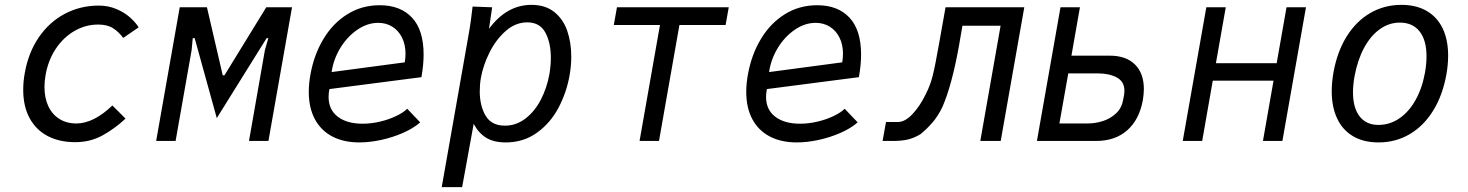

<svg xmlns="http://www.w3.org/2000/svg" viewBox="-20 -580 6040 790"><path d="M75.5 -210.5Q75.5 -244.5 82 -280Q97 -364.5 140.2 -427.2Q183.5 -490 247.2 -523.5Q311 -557 386.5 -557Q425 -557 458 -543.2Q491 -529.5 514.2 -509Q537.5 -488.5 550.5 -467.5L487 -424Q468.5 -449 445 -464Q421.5 -479 384 -479Q332 -479 286.2 -452.5Q240.5 -426 209.2 -378.8Q178 -331.5 167.5 -271Q163 -245.5 163 -222Q163 -177.5 178.5 -143.8Q194 -110 223.8 -91Q253.5 -72 294 -72Q365 -72 442.5 -146L496.5 -92Q453.5 -51.5 402.5 -23.2Q351.5 5 289.5 5Q224.5 5 176.2 -20.2Q128 -45.5 101.8 -94Q75.5 -142.5 75.5 -210.5Z M719.5 -550H831.5L896.5 -270H903.5L1075.5 -550H1181.5L1084.5 0H1004.5L1070 -374L1084 -423H1077L872 -94L781 -423H773L768.5 -374L702.5 0H622.5Z M1250.5 -202Q1250.5 -237.5 1258 -277Q1273 -357.5 1311.8 -421.2Q1350.5 -485 1409.8 -521.8Q1469 -558.5 1542.5 -558.5Q1627.5 -558.5 1675.2 -507.5Q1723 -456.5 1723 -355.5Q1723 -313.5 1714 -262.5L1335.5 -213.5Q1332 -197.5 1332 -181.5Q1332 -128.5 1369.8 -99.8Q1407.5 -71 1472 -71Q1508 -71 1544.5 -79.8Q1581 -88.5 1610.5 -102.8Q1640 -117 1655.5 -132.5L1709 -76.5Q1681 -52 1638.2 -33.2Q1595.5 -14.5 1548 -4.2Q1500.5 6 1458.5 6Q1394 6 1347.2 -18.5Q1300.5 -43 1275.5 -89.8Q1250.5 -136.5 1250.5 -202ZM1648.5 -359Q1648.5 -396.5 1634.2 -425.2Q1620 -454 1594.5 -470Q1569 -486 1536 -486Q1491.5 -486 1450 -457.5Q1408.5 -429 1380.2 -382.5Q1352 -336 1344.5 -283.5L1645.5 -323.5Q1648.5 -342.5 1648.5 -359Z M1924.5 -553 2005 -550 1992 -461.5Q2065 -560 2166.5 -560Q2224 -560 2260.8 -530.5Q2297.5 -501 2314 -453Q2330.5 -405 2330.5 -346.5Q2330.5 -308.5 2323.5 -269.5Q2311 -199 2277.8 -136.2Q2244.5 -73.5 2189.2 -33.8Q2134 6 2060.5 6Q2012 6 1980.8 -13Q1949.5 -32 1929 -70.5L1881.5 190H1797.5L1907 -431Q1913.5 -466.5 1917.5 -496.2Q1921.5 -526 1924.5 -553ZM2240.5 -274.5Q2246.5 -310.5 2246.5 -341.5Q2246.5 -404.5 2223.8 -446.2Q2201 -488 2149.5 -488Q2101 -488 2060.8 -452.5Q2020.5 -417 1994 -363.8Q1967.5 -310.5 1958.5 -258.5Q1954 -233 1954 -204Q1954 -144.5 1978.2 -103.8Q2002.5 -63 2057.5 -63Q2104.5 -63 2142.8 -92.8Q2181 -122.5 2205.8 -170.8Q2230.5 -219 2240.5 -274.5Z M2695.5 -477H2505.5L2518.5 -550H2978.5L2965.5 -477H2775.5L2691.5 0H2611.5Z M3050.5 -202Q3050.5 -237.5 3058 -277Q3073 -357.5 3111.8 -421.2Q3150.5 -485 3209.8 -521.8Q3269 -558.5 3342.5 -558.5Q3427.5 -558.5 3475.2 -507.5Q3523 -456.5 3523 -355.5Q3523 -313.5 3514 -262.5L3135.5 -213.5Q3132 -197.5 3132 -181.5Q3132 -128.5 3169.8 -99.8Q3207.5 -71 3272 -71Q3308 -71 3344.5 -79.8Q3381 -88.5 3410.5 -102.8Q3440 -117 3455.5 -132.5L3509 -76.5Q3481 -52 3438.2 -33.2Q3395.5 -14.5 3348 -4.2Q3300.5 6 3258.5 6Q3194 6 3147.2 -18.5Q3100.5 -43 3075.5 -89.8Q3050.5 -136.5 3050.5 -202ZM3448.5 -359Q3448.5 -396.5 3434.2 -425.2Q3420 -454 3394.5 -470Q3369 -486 3336 -486Q3291.5 -486 3250 -457.5Q3208.5 -429 3180.2 -382.5Q3152 -336 3144.5 -283.5L3445.5 -323.5Q3448.5 -342.5 3448.5 -359Z M3625.5 -78H3674.5Q3704.5 -78 3735.8 -112Q3767 -146 3789 -192.5Q3807.5 -228 3817.8 -269Q3828 -310 3844 -401L3870.5 -550H4194.5L4097.5 0H4013.5L4097 -474H3940L3925.5 -390Q3896.5 -229 3857.5 -139.5Q3839.5 -102.5 3817 -76.2Q3794.5 -50 3767.5 -28Q3742 -12.5 3716.2 -6.2Q3690.5 0 3654 0H3611.5Z M4343.5 -550H4423.5L4388.5 -351H4546Q4613 -351 4649.8 -314.8Q4686.5 -278.5 4686.5 -213.5Q4686.5 -194 4682.5 -169Q4668 -88 4618.2 -44Q4568.5 0 4490 0H4246.5ZM4601 -168 4605 -189Q4606.5 -198 4606.5 -206Q4606.5 -244.5 4575.2 -261.2Q4544 -278 4497 -278H4375.5L4339 -72H4455.5Q4487.5 -72 4518.8 -82.2Q4550 -92.5 4572.8 -114.2Q4595.5 -136 4601 -168Z M4943.5 -550H5023.5L4983 -320H5233L5273.5 -550H5353.5L5256.5 0H5176.5L5220 -248H4970L4926.5 0H4846.5Z M5459.5 -204.5Q5459.5 -242 5467 -284Q5482.5 -368.5 5521.5 -430.8Q5560.5 -493 5618.2 -526.5Q5676 -560 5746.5 -560Q5807 -560 5850.2 -535Q5893.5 -510 5916 -463Q5938.5 -416 5938.5 -351Q5938.5 -314 5931 -272Q5915.5 -187 5876.5 -124.2Q5837.5 -61.5 5780 -27.8Q5722.5 6 5652 6Q5591 6 5547.8 -19.2Q5504.5 -44.5 5482 -92Q5459.5 -139.5 5459.5 -204.5ZM5843 -280Q5849.5 -316 5849.5 -348.5Q5849.5 -414.5 5821 -450.8Q5792.5 -487 5739.5 -487Q5695.5 -487 5657.8 -460.2Q5620 -433.5 5593 -383.8Q5566 -334 5553.5 -267Q5547 -231.5 5547 -200Q5547 -136.5 5574.2 -101.2Q5601.5 -66 5651.5 -66Q5697.5 -66 5736.8 -92.2Q5776 -118.5 5803.5 -166.8Q5831 -215 5843 -280Z"/></svg>

Font: JuliaMono
Style: Italic
Weight: 400
Italic angle: -9°
Monospace: yes
Designer: cormullion
Foundry: corm
Version: Version 0.057; ttfautohint (v1.8.4)